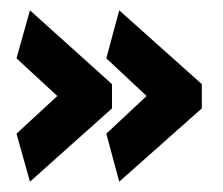

<svg xmlns="http://www.w3.org/2000/svg" viewBox="-20 -432 432 372"><path d="M38 -412 197 -269V-222L38 -80L12 -173L91 -246L12 -319ZM211 -412 371 -269V-222L211 -80L186 -173L264 -246L186 -319Z"/></svg>

Font: Palanquin Dark Medium
Style: Regular
Weight: 500
Designer: Pria Ravichandran
Version: Version 1.001